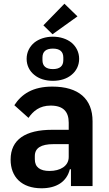

<svg xmlns="http://www.w3.org/2000/svg" viewBox="-20 -999 585 1031"><path d="M262 -815 213 -863 326 -979 396 -911ZM264 -565C224 -565 189 -576 164 -597C139 -617 123 -647 123 -683C123 -719 139 -749 164 -770C189 -790 224 -802 264 -802C304 -802 339 -790 364 -770C389 -749 405 -719 405 -683C405 -647 389 -617 364 -597C339 -576 304 -565 264 -565ZM264 -628C301 -628 320 -644 320 -676V-690C320 -722 301 -738 264 -738C227 -738 208 -722 208 -690V-676C208 -644 227 -628 264 -628ZM261 -534C156 -534 96 -494 57 -434L133 -366C158 -402 192 -432 252 -432C320 -432 349 -399 349 -340V-302H260C117 -302 37 -250 37 -142C37 -49 96 12 203 12C282 12 338 -22 355 -90H361V0H477V-348C477 -468 402 -534 261 -534ZM349 -156C349 -107 303 -81 246 -81C195 -81 167 -101 167 -144V-161C167 -204 200 -225 267 -225H349V-156Z"/></svg>

Font: Plexus Sans SemiBold
Style: Regular
Weight: 600
Version: Version 2.001;PS 002.001;hotconv 1.0.70;makeotf.lib2.5.58329